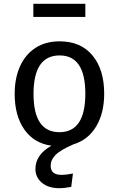

<svg xmlns="http://www.w3.org/2000/svg" viewBox="-20 -756 624 1008"><path d="M428 -667H155V-736H428ZM246 114Q246 162 302 162Q329 162 363 155L354 225Q319 232 291 232Q234 232 200 203.5Q166 175 166 131Q166 56 250 9Q158 -4 107.5 -76.5Q57 -149 57 -263Q57 -345 85 -407.5Q113 -470 166 -504.5Q219 -539 293 -539Q404 -539 465.5 -465Q527 -391 527 -264Q527 -162 484.5 -91.5Q442 -21 365 2Q296 32 271 58Q246 84 246 114ZM292 -62Q428 -62 428 -264Q428 -465 293 -465Q156 -465 156 -263Q156 -62 292 -62Z"/></svg>

Font: FiraGOUPP
Style: Medium
Weight: 400
Designer: bBox Type
Foundry: bBox Type GmbH
Version: Version 1.001